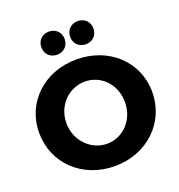

<svg xmlns="http://www.w3.org/2000/svg" viewBox="-162 -1065 1129 1208"><g transform="rotate(-20 402.5 -461.0)"><path d="M299 -930C254 -930 221 -898 221 -852C221 -807 254 -775 299 -775C344 -775 377 -807 377 -852C377 -898 344 -930 299 -930ZM492 -930C447 -930 414 -898 414 -852C414 -807 447 -775 492 -775C537 -775 570 -807 570 -852C570 -898 537 -930 492 -930ZM402 -706C186 -706 24 -555 24 -351C24 -146 186 8 402 8C619 8 781 -147 781 -351C781 -554 619 -706 402 -706ZM404 -557C512 -557 598 -468 598 -350C598 -232 512 -141 404 -141C297 -141 206 -232 206 -350C206 -468 296 -557 404 -557Z"/></g></svg>

Font: Trueno
Style: RoundBd
Weight: 700
Designer: Julieta Ulanovsky, Jasper
Foundry: Julieta Ulanovsky, Cannot Into Space Fonts
Version: Version 3.001